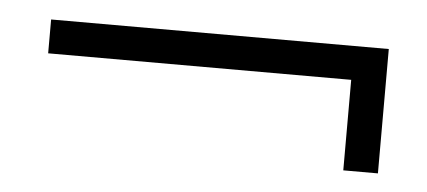

<svg xmlns="http://www.w3.org/2000/svg" viewBox="-28 -423 541 243"><g transform="rotate(5 243.0 -301.0)"><path d="M458 -222H414V-337H29V-380H458Z"/></g></svg>

Font: Moniqa Paragraph
Style: Bold
Weight: 700
Designer: Rajesh Rajput
Foundry: Rajesh Rajput
Version: Version 1.000